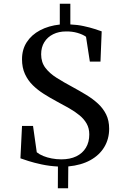

<svg xmlns="http://www.w3.org/2000/svg" viewBox="-20 -882 684 1029"><path d="M290 127 290.5 10.5Q244 8 203.2 -0.8Q162.5 -9.5 132.8 -19Q103 -28.5 89.5 -33.5L98 -207H157L177 -66Q191 -54.5 211.8 -46Q232.5 -37.5 257.5 -32.8Q282.5 -28 309 -28Q355.5 -28 389 -44.2Q422.5 -60.5 440.5 -90.5Q458.5 -120.5 458.5 -161.5Q458.5 -194.5 444.5 -219.2Q430.5 -244 406.2 -264Q382 -284 350 -302.2Q318 -320.5 282 -339.5Q247.5 -358 214.8 -378.8Q182 -399.5 155.8 -425.2Q129.5 -451 113.8 -485.2Q98 -519.5 98 -564.5Q98 -617 123.5 -656.2Q149 -695.5 194.8 -719.8Q240.5 -744 300.5 -750.5V-862H357V-751Q394.5 -749.5 428 -742.2Q461.5 -735 486.8 -726.8Q512 -718.5 525 -714L518.5 -552H461.5L441 -685Q423.5 -697.5 395 -705.8Q366.5 -714 334 -713.5Q295 -713.5 264.8 -698.5Q234.5 -683.5 217.5 -656Q200.5 -628.5 200.5 -591Q200.5 -548.5 223.2 -518.5Q246 -488.5 283.8 -464.8Q321.5 -441 366.5 -417Q406 -395.5 441.5 -374Q477 -352.5 504.8 -327Q532.5 -301.5 548.8 -268.8Q565 -236 565 -192Q565 -137.5 539 -94Q513 -50.5 464 -23.5Q415 3.5 346 10L345 127Z"/></svg>

Font: Merriweather 96pt Medium
Style: Regular
Weight: 500
Version: Version 2.100